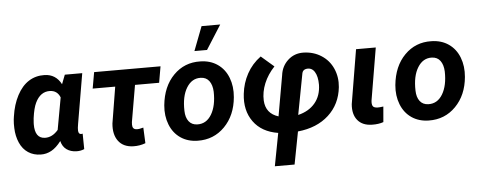

<svg xmlns="http://www.w3.org/2000/svg" viewBox="-60 -942 3336 1335"><g transform="rotate(-5 1608.0 -274.5)"><path d="M529.8 -528.3 470.2 -178.7Q464.8 -148.4 465.8 -133.3Q466.8 -108.4 484.9 -107.4Q486.8 -106.9 496.1 -108.9L497.6 -1Q472.2 10.3 442.4 9.3Q402.3 8.3 374.3 -11.7Q346.2 -31.7 336.4 -71.3Q303.2 -27.3 268.1 -8.1Q232.9 11.2 193.8 10.3Q144 9.8 106.4 -14.9Q68.8 -39.6 48.3 -85.9Q27.8 -132.3 25.9 -189Q24.4 -219.2 27.3 -248.5L30.3 -270Q42 -352.1 75.2 -415Q108.4 -478 157 -508.8Q205.6 -539.6 267.1 -538.1Q345.7 -536.1 383.3 -463.9L408.2 -528.3ZM166 -246.1 163.6 -216.3 163.1 -203.6Q162.6 -105 232.9 -103Q284.2 -101.6 325.2 -149.9L365.7 -373.5Q346.2 -422.4 295.4 -424.3Q228.5 -426.3 192.9 -352.1Q175.3 -315.9 166 -246.1Z M1056.6 -415H888.2L844.2 -159.2L843.3 -140.6Q843.3 -108.4 872.6 -106.9Q890.1 -105.5 919.9 -114.3L924.8 -4.9Q884.8 10.3 839.8 9.3Q770 7.3 735.6 -38.8Q701.2 -85 708.5 -161.6L750 -415H592.8L612.8 -528.3H1076.2Z M1354 -538.1Q1423.8 -537.1 1474.4 -502.2Q1524.9 -467.3 1548.6 -406Q1572.3 -344.7 1565.4 -270Q1554.2 -144 1477.8 -66.2Q1401.4 11.7 1289.1 9.8Q1220.2 8.8 1169.9 -25.6Q1119.6 -60.1 1095.7 -121.1Q1071.8 -182.1 1078.6 -255.9Q1091.3 -386.7 1167.5 -463.9Q1243.7 -541 1354 -538.1ZM1214.8 -205.6Q1215.8 -158.7 1236.8 -131.6Q1257.8 -104.5 1295.9 -103.5Q1359.4 -101.6 1395.5 -161.9Q1431.6 -222.2 1429.2 -320.3Q1427.2 -367.2 1406.5 -395.3Q1385.7 -423.3 1347.2 -424.3Q1285.6 -426.3 1248.8 -366.5Q1211.9 -306.6 1214.8 -205.6ZM1384.8 -781.7H1515.1L1408.2 -613.3H1320.3Z M1851.1 4.4Q1736.8 -13.7 1679.7 -92.8Q1622.6 -171.9 1636.2 -287.1Q1644.5 -361.8 1679.7 -426.3Q1714.8 -490.7 1775.9 -535.6L1865.2 -458.5Q1816.9 -407.2 1792.5 -348.1Q1767.6 -287.1 1770.5 -228.5Q1775.4 -137.2 1863.3 -109.9L1913.1 -392.1Q1920.9 -455.6 1965.6 -496.6Q2010.3 -537.6 2073.2 -536.6Q2143.6 -535.2 2198.2 -500.2Q2252.9 -465.3 2279.3 -405.5Q2305.7 -345.7 2298.8 -275.9Q2286.1 -157.2 2204.1 -82.3Q2122.1 -7.3 1988.8 6.3L1945.3 233.4H1807.6ZM2000.5 -107.9Q2075.7 -126 2118.4 -176.8Q2161.1 -227.5 2162.6 -304.7Q2162.6 -363.3 2142.3 -395.3Q2122.1 -427.2 2085.9 -422.4Q2061.5 -419.4 2055.2 -396.5Z M2578.6 -528.3 2517.1 -163.6Q2514.2 -138.7 2521 -125.5Q2527.8 -112.3 2554.2 -111.3Q2566.9 -110.8 2595.2 -114.7L2585.9 -6.8Q2551.8 5.4 2506.8 4.4Q2439.9 3.4 2405.8 -37.8Q2371.6 -79.1 2377.9 -150.4L2440.9 -528.3Z M2966.8 -538.1Q3036.6 -537.1 3087.2 -502.2Q3137.7 -467.3 3161.4 -406Q3185.1 -344.7 3178.2 -270Q3167 -144 3090.6 -66.2Q3014.2 11.7 2901.9 9.8Q2833 8.8 2782.7 -25.6Q2732.4 -60.1 2708.5 -121.1Q2684.6 -182.1 2691.4 -255.9Q2704.1 -386.7 2780.3 -463.9Q2856.4 -541 2966.8 -538.1ZM2827.6 -205.6Q2828.6 -158.7 2849.6 -131.6Q2870.6 -104.5 2908.7 -103.5Q2972.2 -101.6 3008.3 -161.9Q3044.4 -222.2 3042 -320.3Q3040 -367.2 3019.3 -395.3Q2998.5 -423.3 2960 -424.3Q2898.4 -426.3 2861.6 -366.5Q2824.7 -306.6 2827.6 -205.6Z"/></g></svg>

Font: RobotoInd
Style: Bold Italic
Weight: 700
Italic angle: -12°
Designer: Google
Version: Version 2.001150; 2014